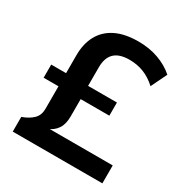

<svg xmlns="http://www.w3.org/2000/svg" viewBox="-166 -844 932 974"><g transform="rotate(30 300.0 -357.5)"><path d="M43 0V-86Q84 -101 106.5 -123.5Q129 -146 129 -183V-315H42V-392H129V-497Q129 -564 155.5 -613Q182 -662 235 -688.5Q288 -715 369 -715Q431 -715 484.5 -696Q538 -677 578 -642L533 -549Q497 -582 458 -597Q419 -612 375 -612Q315 -612 286.5 -584Q258 -556 258 -501V-392H427V-315H259V-213Q259 -168 240.5 -140.5Q222 -113 188 -100V-105H568V0Z"/></g></svg>

Font: Mulish ExtraLight
Style: Regular
Weight: 200
Designer: Vernon Adams
Foundry: Vernon Adams
Version: Version 3.603